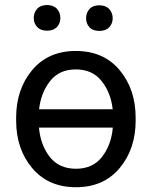

<svg xmlns="http://www.w3.org/2000/svg" viewBox="-20 -743 608 772"><path d="M44.9 -269.5Q44.9 -384.3 109.4 -461.2Q173.8 -538.1 284.7 -538.1Q396.5 -538.1 460.9 -461.2Q525.4 -384.3 525.4 -269.5V-258.3Q525.4 -143.6 460.9 -66.9Q396.5 9.8 285.6 9.8Q174.3 9.8 109.6 -66.9Q44.9 -143.6 44.9 -258.3ZM284.7 -463.9Q218.3 -463.9 181.4 -417Q144.5 -370.1 137.2 -303.7H433.1Q425.8 -370.1 388.7 -417Q351.6 -463.9 284.7 -463.9ZM285.6 -64.5Q353 -64.5 390.4 -112.5Q427.7 -160.6 433.6 -230H136.7Q142.6 -160.6 179.9 -112.5Q217.3 -64.5 285.6 -64.5ZM115.7 -670.4Q115.7 -692.4 129.4 -707.5Q143.1 -722.7 168.9 -722.7Q195.3 -722.7 209 -707.5Q222.7 -692.4 222.7 -670.4Q222.7 -649.4 209 -634.5Q195.3 -619.6 168.9 -619.6Q143.1 -619.6 129.4 -634.5Q115.7 -649.4 115.7 -670.4ZM326.2 -669.4Q326.2 -691.4 339.6 -706.5Q353 -721.7 379.4 -721.7Q405.3 -721.7 419.2 -706.5Q433.1 -691.4 433.1 -669.4Q433.1 -648.4 419.2 -633.5Q405.3 -618.7 379.4 -618.7Q353 -618.7 339.6 -633.5Q326.2 -648.4 326.2 -669.4Z"/></svg>

Font: Roboto21382017
Style: Regular
Weight: 400
Designer: Christian Robertson
Foundry: Google
Version: Version 2.138; 2017